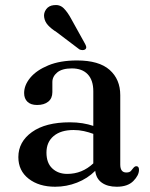

<svg xmlns="http://www.w3.org/2000/svg" viewBox="-20 -716 584 748"><path d="M51.5 -104Q51.5 -163.5 104.5 -201.5Q157.5 -239.5 252 -239.5Q278.5 -239.5 301.5 -235.8Q324.5 -232 343.5 -225.5V-360.5Q343.5 -403.5 321.8 -426.5Q300 -449.5 260 -449.5Q222 -449.5 203 -433.8Q184 -418 184 -396.5V-357Q184 -333 168 -320Q152 -307 124.5 -307Q100 -307 87 -319.5Q74 -332 74 -353.5Q74 -384.5 98.2 -413.5Q122.5 -442.5 168.5 -461.5Q214.5 -480.5 280 -480.5Q365.5 -480.5 407 -443.8Q448.5 -407 448.5 -345.5V-75Q448.5 -44 472 -44Q484.5 -44 489.8 -49.8Q495 -55.5 499 -61Q505 -68.5 511 -68.5Q521.5 -68.5 521.5 -54.5Q521.5 -33 499.5 -10.8Q477.5 11.5 435 11.5Q399 11.5 376.8 -4.2Q354.5 -20 351 -50.5Q321 -20.5 280 -4.5Q239 11.5 195 11.5Q131.5 11.5 91.5 -19.8Q51.5 -51 51.5 -104ZM161 -121.5Q161 -81 183.8 -59.8Q206.5 -38.5 242 -38.5Q300 -38.5 343.5 -79.5V-194.5Q326 -201 307 -205.2Q288 -209.5 266.5 -209.5Q217 -209.5 189 -186Q161 -162.5 161 -121.5ZM258.5 -640.5 311.5 -545Q314.5 -539.5 315.8 -534Q317 -528.5 312.5 -524Q308 -520.5 301.5 -520.8Q295 -521 289.5 -523.5L201 -590.5Q179.5 -604 167 -617.8Q154.5 -631.5 152 -649Q149.5 -665.5 159.8 -679.8Q170 -694 190 -696Q213 -699 228.5 -683.5Q244 -668 258.5 -640.5Z"/></svg>

Font: Fraunces 9pt
Style: Regular
Weight: 400
Version: Version 1.000;[b76b70a41]